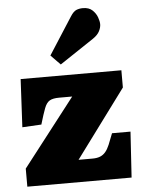

<svg xmlns="http://www.w3.org/2000/svg" viewBox="-57 -875 693 921"><g transform="rotate(-5 290.0 -415.0)"><path d="M37 0V-87L289 -412H226Q196 -412 180.5 -403Q165 -394 155 -368Q145 -342 130 -291L38 -286L50 -517H535V-434L293 -107H360Q382 -107 397 -113Q412 -119 423 -132Q434 -145 443 -166.5Q452 -188 464 -220H553L539 0ZM248 -570 202 -617 317 -796Q331 -818 345 -824Q359 -830 377 -830Q406 -830 422.5 -814.5Q439 -799 446 -779.5Q453 -760 453 -746Q453 -730 444 -712.5Q435 -695 413 -680Z"/></g></svg>

Font: Literata Black
Style: Regular
Weight: 900
Designer: Latin by Veronika Burian and Jose Scaglione. Greek by Irene Vlachou. Cyrillic by Vera Evstafieva.
Foundry: TypeTogether
Version: Version 3.103;gftools[0.9.29]